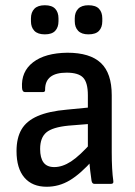

<svg xmlns="http://www.w3.org/2000/svg" viewBox="-20 -701 514 732"><path d="M340 0Q331 0 329 -12Q327 -24 324 -49.5Q321 -75 320 -97L315 -128V-338Q315 -386 297 -405Q279 -424 234 -424Q152 -424 152 -360Q153 -350 144 -350H75Q65 -350 64 -366Q60 -428 106 -463.5Q152 -499 237 -500Q323 -500 364.5 -461Q406 -422 406 -338V-121Q406 -87 407.5 -59.5Q409 -32 412 -11Q414 0 403 0ZM158 11Q103 11 73 -24Q43 -59 43 -125Q43 -175 62 -207.5Q81 -240 123.5 -258.5Q166 -277 235 -283L328 -292V-229L241 -222Q180 -216 156.5 -196Q133 -176 133 -133Q133 -99 146 -81.5Q159 -64 187 -64Q218 -64 251 -85.5Q284 -107 332 -161L335 -92Q287 -38 246 -13.5Q205 11 158 11ZM151 -570Q124 -570 111 -583.5Q98 -597 98 -620V-631Q98 -654 111 -667.5Q124 -681 151 -681Q178 -681 190.5 -667.5Q203 -654 203 -631V-620Q203 -597 190.5 -583.5Q178 -570 151 -570ZM317 -570Q291 -570 278 -583.5Q265 -597 265 -620V-631Q265 -654 278 -667.5Q291 -681 317 -681Q345 -681 357.5 -667.5Q370 -654 370 -631V-620Q370 -597 357.5 -583.5Q345 -570 317 -570Z"/></svg>

Font: Sofia Sans Semi Condensed Medium
Style: Regular
Weight: 500
Designer: Botio Nikoltchev, Ani Petrova
Foundry: lettersoup
Version: Version 4.100